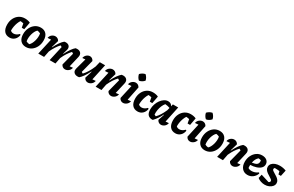

<svg xmlns="http://www.w3.org/2000/svg" viewBox="226 -2387 6179 4032"><g transform="rotate(30 3315.0 -370.5)"><path d="M195 12Q111 12 65 -44.5Q19 -101 19 -204Q19 -290 53 -357Q87 -424 146.5 -462Q206 -500 283 -500Q319 -500 353 -493Q387 -486 412 -473L379 -296H319L301 -392Q266 -401 226 -404Q203 -370 186.5 -326Q170 -282 161.5 -236Q153 -190 153 -148Q153 -139 154 -130Q184 -103 227 -103Q294 -103 351 -164L373 -153Q362 -78 313.5 -33Q265 12 195 12ZM163 -97 161 -102Q162 -99 163 -97Z M592 12Q507 12 458.5 -43.5Q410 -99 410 -198Q410 -284 444 -352.5Q478 -421 536.5 -460.5Q595 -500 669 -500Q755 -500 803 -445.5Q851 -391 851 -292Q851 -206 817 -137Q783 -68 724.5 -28Q666 12 592 12ZM627 -76Q650 -95 669 -130Q688 -165 700.5 -209.5Q713 -254 716 -299.5Q719 -345 711 -385Q673 -405 634 -409Q611 -389 592 -353.5Q573 -318 560.5 -273.5Q548 -229 545 -183.5Q542 -138 550 -99Q583 -81 627 -76Z M890 0 977 -388Q961 -387 941.5 -385.5Q922 -384 894 -383Q904 -436 942.5 -465.5Q981 -495 1024 -495Q1053 -495 1078.5 -480Q1104 -465 1119 -435L1068 -260L1075 -258Q1115 -339 1158.5 -400.5Q1202 -462 1239 -490Q1250 -492 1259.5 -493Q1269 -494 1276 -494Q1323 -494 1351 -469Q1379 -444 1379 -402Q1379 -394 1377.5 -384.5Q1376 -375 1373 -364L1343 -260L1350 -258Q1390 -339 1433.5 -400.5Q1477 -462 1514 -490Q1536 -493 1550 -493Q1602 -493 1631.5 -466.5Q1661 -440 1661 -394Q1661 -376 1656 -358L1595 -98Q1621 -99 1637.5 -101.5Q1654 -104 1671 -106Q1660 -53 1621 -22.5Q1582 8 1538 8Q1509 8 1484 -8Q1459 -24 1445 -56L1524 -361Q1507 -376 1487 -384Q1444 -339 1406 -280.5Q1368 -222 1336 -149L1307 0H1165L1247 -363Q1231 -376 1212 -384Q1168 -337 1130 -278.5Q1092 -220 1060 -148L1031 0Z M1999 -56 2051 -227 2044 -230Q2003 -149 1960.5 -87.5Q1918 -26 1881 2Q1862 5 1846 5Q1794 5 1763 -21Q1732 -47 1732 -91Q1732 -111 1738 -130L1809 -388Q1773 -385 1737 -382Q1747 -435 1784 -465.5Q1821 -496 1862 -496Q1890 -496 1914 -480Q1938 -464 1953 -432L1874 -125Q1890 -111 1909 -103Q1955 -151 1994.5 -216Q2034 -281 2069 -366L2099 -489H2229L2145 -99Q2165 -101 2184 -102.5Q2203 -104 2223 -106Q2213 -53 2174 -22.5Q2135 8 2092 8Q2063 8 2038 -8Q2013 -24 1999 -56Z M2281 0 2368 -388Q2352 -387 2332.5 -385.5Q2313 -384 2285 -383Q2295 -436 2333.5 -465.5Q2372 -495 2415 -495Q2444 -495 2469.5 -480Q2495 -465 2510 -435L2459 -260L2466 -258Q2506 -339 2549.5 -400.5Q2593 -462 2630 -490Q2651 -493 2666 -493Q2718 -493 2747.5 -466.5Q2777 -440 2777 -394Q2777 -376 2772 -358L2712 -98Q2737 -99 2753.5 -101.5Q2770 -104 2787 -106Q2776 -53 2737 -22.5Q2698 8 2655 8Q2625 8 2600 -8Q2575 -24 2561 -56L2640 -362Q2622 -376 2603 -384Q2560 -340 2522 -281Q2484 -222 2451 -148L2422 0Z M3078 -106Q3067 -53 3027.5 -22.5Q2988 8 2945 8Q2916 8 2891 -8Q2866 -24 2852 -56L2926 -389Q2904 -387 2884.5 -386Q2865 -385 2844 -383Q2853 -435 2892 -465.5Q2931 -496 2974 -496Q3003 -496 3028 -480.5Q3053 -465 3068 -435L3000 -99Q3040 -102 3078 -106ZM3057 -753Q3083 -730 3102 -698Q3121 -666 3126 -633Q3104 -607 3072 -587.5Q3040 -568 3005 -564Q2980 -585 2961 -617.5Q2942 -650 2936 -685Q2959 -710 2991 -728.5Q3023 -747 3057 -753Z M3300 12Q3216 12 3170 -44.5Q3124 -101 3124 -204Q3124 -290 3158 -357Q3192 -424 3251.5 -462Q3311 -500 3388 -500Q3424 -500 3458 -493Q3492 -486 3517 -473L3484 -296H3424L3406 -392Q3371 -401 3331 -404Q3308 -370 3291.5 -326Q3275 -282 3266.5 -236Q3258 -190 3258 -148Q3258 -139 3259 -130Q3289 -103 3332 -103Q3399 -103 3456 -164L3478 -153Q3467 -78 3418.5 -33Q3370 12 3300 12ZM3268 -97 3266 -102Q3267 -99 3268 -97Z M3668 5Q3592 10 3552 -31.5Q3512 -73 3512 -163Q3512 -227 3532 -287Q3552 -347 3586.5 -394.5Q3621 -442 3664.5 -470Q3708 -498 3755 -498Q3829 -498 3859 -435L3872 -489H4001L3919 -100Q3937 -102 3956.5 -103.5Q3976 -105 3996 -106Q3986 -53 3947 -22.5Q3908 8 3865 8Q3835 8 3810.5 -8Q3786 -24 3771 -56L3821 -207L3815 -209Q3784 -147 3748 -93.5Q3712 -40 3668 5ZM3646 -111Q3667 -99 3686 -93Q3767 -175 3832 -325L3848 -389Q3796 -409 3732 -414Q3702 -379 3681 -329Q3660 -279 3650.5 -223Q3641 -167 3646 -111Z M4216 12Q4132 12 4086 -44.5Q4040 -101 4040 -204Q4040 -290 4074 -357Q4108 -424 4167.5 -462Q4227 -500 4304 -500Q4340 -500 4374 -493Q4408 -486 4433 -473L4400 -296H4340L4322 -392Q4287 -401 4247 -404Q4224 -370 4207.5 -326Q4191 -282 4182.5 -236Q4174 -190 4174 -148Q4174 -139 4175 -130Q4205 -103 4248 -103Q4315 -103 4372 -164L4394 -153Q4383 -78 4334.5 -33Q4286 12 4216 12ZM4184 -97 4182 -102Q4183 -99 4184 -97Z M4702 -106Q4691 -53 4651.5 -22.5Q4612 8 4569 8Q4540 8 4515 -8Q4490 -24 4476 -56L4550 -389Q4528 -387 4508.5 -386Q4489 -385 4468 -383Q4477 -435 4516 -465.5Q4555 -496 4598 -496Q4627 -496 4652 -480.5Q4677 -465 4692 -435L4624 -99Q4664 -102 4702 -106ZM4681 -753Q4707 -730 4726 -698Q4745 -666 4750 -633Q4728 -607 4696 -587.5Q4664 -568 4629 -564Q4604 -585 4585 -617.5Q4566 -650 4560 -685Q4583 -710 4615 -728.5Q4647 -747 4681 -753Z M4929 12Q4844 12 4795.5 -43.5Q4747 -99 4747 -198Q4747 -284 4781 -352.5Q4815 -421 4873.5 -460.5Q4932 -500 5006 -500Q5092 -500 5140 -445.5Q5188 -391 5188 -292Q5188 -206 5154 -137Q5120 -68 5061.5 -28Q5003 12 4929 12ZM4964 -76Q4987 -95 5006 -130Q5025 -165 5037.5 -209.5Q5050 -254 5053 -299.5Q5056 -345 5048 -385Q5010 -405 4971 -409Q4948 -389 4929 -353.5Q4910 -318 4897.5 -273.5Q4885 -229 4882 -183.5Q4879 -138 4887 -99Q4920 -81 4964 -76Z M5227 0 5314 -388Q5298 -387 5278.5 -385.5Q5259 -384 5231 -383Q5241 -436 5279.5 -465.5Q5318 -495 5361 -495Q5390 -495 5415.5 -480Q5441 -465 5456 -435L5405 -260L5412 -258Q5452 -339 5495.5 -400.5Q5539 -462 5576 -490Q5597 -493 5612 -493Q5664 -493 5693.5 -466.5Q5723 -440 5723 -394Q5723 -376 5718 -358L5658 -98Q5683 -99 5699.5 -101.5Q5716 -104 5733 -106Q5722 -53 5683 -22.5Q5644 8 5601 8Q5571 8 5546 -8Q5521 -24 5507 -56L5586 -362Q5568 -376 5549 -384Q5506 -340 5468 -281Q5430 -222 5397 -148L5368 0Z M5964 12Q5881 12 5831 -46.5Q5781 -105 5781 -204Q5781 -287 5814.5 -354Q5848 -421 5905 -460.5Q5962 -500 6035 -500Q6106 -500 6149 -465Q6192 -430 6192 -370Q6192 -317 6153.5 -280Q6115 -243 6051.5 -223Q5988 -203 5913 -201Q5912 -187 5912 -171Q5912 -149 5915 -127Q5948 -103 6002 -103Q6038 -103 6077 -116Q6116 -129 6153 -157L6169 -138Q6145 -69 6090 -28.5Q6035 12 5964 12ZM6063 -366Q6063 -381 6059 -397Q6029 -406 5996 -408Q5966 -381 5947 -344.5Q5928 -308 5919 -259Q5997 -269 6030 -293.5Q6063 -318 6063 -366Z M6204 -52 6225 -143 6427 -80Q6441 -86 6450 -97.5Q6459 -109 6459 -122Q6459 -140 6438 -157Q6417 -174 6386 -192Q6355 -210 6324 -232Q6293 -254 6272 -283Q6251 -312 6251 -351Q6251 -396 6279.5 -429Q6308 -462 6356.5 -480Q6405 -498 6466 -498Q6503 -498 6541.5 -491Q6580 -484 6618 -469L6587 -323H6528L6510 -394Q6459 -402 6405 -402Q6399 -402 6392 -402Q6377 -387 6377 -368Q6377 -350 6398 -333.5Q6419 -317 6450.5 -299.5Q6482 -282 6513 -260Q6544 -238 6565 -209.5Q6586 -181 6586 -143Q6586 -101 6558.5 -66.5Q6531 -32 6484.5 -11.5Q6438 9 6381 9Q6333 9 6284.5 -7.5Q6236 -24 6204 -52Z"/></g></svg>

Font: Piazzolla
Style: Bold Italic
Weight: 700
Italic angle: -11.3°
Designer: Juan Pablo del Peral
Foundry: Huerta Tipografica
Version: Version 1.330